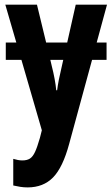

<svg xmlns="http://www.w3.org/2000/svg" viewBox="-20 -567 484 827"><path d="M2.9 -546.9H139.2L178.7 -383.8H269.5L306.2 -546.9H440.9L396.5 -383.8H439V-309.1H376.5L277.8 53.2Q250.5 154.3 208.5 197.3Q166.5 240.2 99.1 240.2Q82.5 240.2 67.4 237.8Q52.2 235.4 37.1 231.9V117.2Q46.9 120.1 56.9 122.1Q66.9 124 76.2 124Q96.2 124 108.6 116.2Q121.1 108.4 130.9 87.4Q140.6 66.4 151.9 26.9L160.2 -5.9L72.3 -309.1H4.9V-383.8H50.3ZM222.2 -178.2H226.1Q228.5 -198.2 233.4 -223.4Q238.3 -248.5 246.1 -280.8L252.4 -309.1H196.8L203.1 -282.2Q210 -255.4 215.1 -228Q220.2 -200.7 222.2 -178.2Z"/></svg>

Font: Open Sans Condensed
Style: Bold
Weight: 700
Width: 3
Designer: Monotype Design Team
Foundry: Monotype Imaging Inc.
Version: Version 3.003; ttfautohint (v1.8.4)